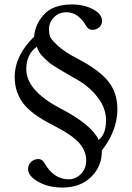

<svg xmlns="http://www.w3.org/2000/svg" viewBox="-20 -727 594 862"><path d="M98 -417Q98 -321 248 -242Q391 -168 423 -99Q456 -124 456 -188Q456 -242 417 -292Q378 -342 315 -376Q309 -380 283 -394.5Q257 -409 250 -413.5Q243 -418 223 -430.5Q203 -443 195.5 -450.5Q188 -458 175.5 -469.5Q163 -481 156.5 -492.5Q150 -504 145 -517Q98 -483 98 -417ZM46 -380Q46 -478 133 -562Q137 -618 178 -662.5Q219 -707 303 -707Q357 -707 397.5 -685.5Q438 -664 438 -633Q438 -614 424.5 -603.5Q411 -593 395 -593Q378 -593 368 -609Q332 -672 279 -672Q244 -672 222 -649Q200 -626 200 -596Q200 -577 204.5 -563.5Q209 -550 240 -521.5Q271 -493 331 -462Q423 -414 465 -363Q507 -312 507 -236Q507 -141 437 -51Q439 17 390.5 66Q342 115 260 115Q198 115 152.5 89.5Q107 64 106 33Q106 13 119.5 0Q133 -13 153 -13Q169 -13 180 6Q222 78 288 78Q320 78 343.5 54Q367 30 367 -7Q367 -48 336.5 -84Q306 -120 216 -166Q119 -215 82.5 -265.5Q46 -316 46 -380Z"/></svg>

Font: Heuristica
Style: Regular
Weight: 400
Version: Version 1.0.1 ; ttfautohint (v1.4.1)